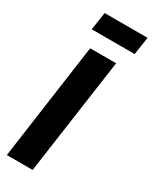

<svg xmlns="http://www.w3.org/2000/svg" viewBox="-227 -940 790 992"><g transform="rotate(30 168.0 -444.0)"><path d="M261 -693 163 0H9L106 -693ZM320 -782H64L80 -888H336Z"/></g></svg>

Font: Fira Sans Extra Condensed
Style: Bold Italic
Weight: 700
Width: 3
Italic angle: -8°
Designer: Carrois Corporate & Edenspiekermann AG
Foundry: Carrois Corporate GbR & Edenspiekermann AG
Version: Version 4.203